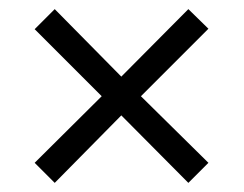

<svg xmlns="http://www.w3.org/2000/svg" viewBox="-20 -532 534 421"><path d="M100 -131 246 -279 393 -131 437 -175 289 -321 437 -469 393 -512 246 -364 100 -512 56 -468 203 -321 56 -175Z"/></svg>

Font: Noto Sans Oriya Cond
Style: Regular
Weight: 400
Width: 3
Designer: Amélie Bonet and Sol Matas
Foundry: Google LLC
Version: Version 2.006